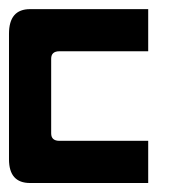

<svg xmlns="http://www.w3.org/2000/svg" viewBox="-20 -407 398 427"><path d="M309.6 -293H112.3Q93.8 -293 93.8 -276.4V-110.4Q93.8 -93.8 112.3 -93.8H309.6V0H46.9Q0 0 0 -52.7V-332Q0 -386.7 46.9 -386.7H309.6Z"/></svg>

Font: Aswaq
Style: Regular
Weight: 400
Designer: Husham Jawad
Version: Version 1.000;November 3, 2021;FontCreator 14.0.0.2814 32-bi